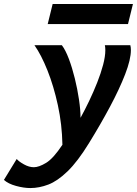

<svg xmlns="http://www.w3.org/2000/svg" viewBox="-115 -721 690 968"><path d="M413.6 -493.2H542Q544.9 -482.4 544.9 -468.8Q544.9 -421.4 516.1 -346.9Q487.3 -272.5 439.5 -182.9Q391.6 -93.3 334 0Q276.4 93.8 225.6 142.8Q174.8 191.9 128.7 209.5Q82.5 227.1 38.1 227.1Q4.9 227.1 -34.4 216.3Q-73.7 205.6 -95.2 186L-30.8 80.6Q-19.5 93.8 6.1 107.9Q31.7 122.1 55.7 122.1Q81.1 122.1 117.4 100.1Q153.8 78.1 199.7 8.8Q197.8 -93.8 176.8 -190.4Q155.8 -287.1 124.3 -366Q92.8 -444.8 58.6 -493.2H196.8Q215.3 -468.8 232.2 -424.1Q249 -379.4 262.2 -325.7Q275.4 -272 283.2 -219.5Q291 -167 291 -127Q312.5 -166 334.5 -211.9Q356.4 -257.8 375 -304.7Q393.6 -351.6 404.8 -394Q416 -436.5 416 -467.8Q416 -483.4 413.6 -493.2ZM125.5 -599.6 150.4 -700.7H555.2L530.3 -599.6Z"/></svg>

Font: Andika
Style: Bold Italic
Weight: 700
Italic angle: -14°
Designer: Victor Gaultney, Annie Olsen, Julie Remington, Don Collingsworth, Eric Hays, Becca Hirsbrunner
Foundry: SIL International
Version: Version 6.101